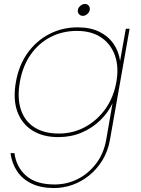

<svg xmlns="http://www.w3.org/2000/svg" viewBox="-20 -685 711 969"><path d="M372 -547Q437 -547 482.5 -524Q528 -501 554 -462.5Q580 -424 586 -377L615 -540H634L535 20Q525 78 497 123.5Q469 169 430 200.5Q391 232 345.5 248Q300 264 253 264Q186 264 139.5 241.5Q93 219 66.5 179.5Q40 140 33 88H53Q62 158 112 202Q162 246 256 246Q318 246 372.5 218.5Q427 191 465.5 140Q504 89 516 20L548 -164Q526 -117 486 -78Q446 -39 392.5 -16Q339 7 274 7Q197 7 143.5 -26.5Q90 -60 67.5 -122Q45 -184 60 -270Q75 -356 119.5 -418Q164 -480 229.5 -513.5Q295 -547 372 -547ZM567 -270Q581 -348 559.5 -406.5Q538 -465 489 -497Q440 -529 369 -529Q295 -529 235 -498Q175 -467 134.5 -409Q94 -351 80 -270Q66 -190 85.5 -131.5Q105 -73 154 -42Q203 -11 277 -11Q348 -11 408.5 -43.5Q469 -76 511 -134Q553 -192 567 -270ZM398 -605Q386 -605 378.5 -614Q371 -623 373 -635Q375 -647 386 -656Q397 -665 409 -665Q421 -665 428 -656Q435 -647 433 -635Q431 -623 420.5 -614Q410 -605 398 -605Z"/></svg>

Font: Poppins Variable
Style: Italic
Weight: 100
Italic angle: -10°
Designer: Jonny Pinhorn
Foundry: Indian Type Foundry
Version: Version 6.000